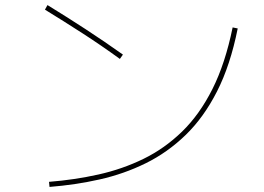

<svg xmlns="http://www.w3.org/2000/svg" viewBox="-20 -736 1040 756"><path d="M175 0 173 -20Q274 -28 368 -49Q462 -70 545 -110.5Q628 -151 697 -218Q766 -285 816.5 -385.5Q867 -486 896 -628L916 -624Q887 -479 834.5 -376Q782 -273 710.5 -204Q639 -135 553.5 -93Q468 -51 372.5 -29.5Q277 -8 175 0ZM464 -521 452 -504Q379 -557 305.5 -604.5Q232 -652 157 -698L167 -716Q242 -670 316.5 -621.5Q391 -573 464 -521Z"/></svg>

Font: Murecho Thin
Style: Regular
Weight: 100
Designer: Neil Summerour
Foundry: Positype
Version: Version 1.010